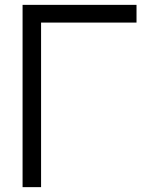

<svg xmlns="http://www.w3.org/2000/svg" viewBox="-20 -770 592 790"><path d="M541.7 -750H72.9V0H149V-677.1H541.7Z"/></svg>

Font: Manrope3
Style: Regular
Weight: 400
Width: 4
Designer: Mikhail Sharanda
Foundry: Mikhail Sharanda
Version: Version 3.000;PS 003.000;hotconv 1.0.88;makeotf.lib2.5.64775